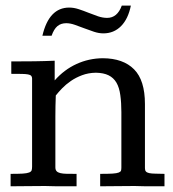

<svg xmlns="http://www.w3.org/2000/svg" viewBox="-20 -652 607 672"><path d="M17.1 -43.5Q44.4 -43.5 59.6 -44.4Q74.7 -45.4 82 -48.3Q89.4 -51.3 90.8 -56.2Q92.3 -61 92.3 -68.8V-377.4Q92.3 -383.3 89.1 -386.7Q85.9 -390.1 77.9 -391.6Q69.8 -393.1 55.9 -393.3Q42 -393.6 19.5 -393.6V-437Q63 -437 99.6 -437.5Q136.2 -438 171.4 -439.5V-370.6Q204.6 -408.2 247.8 -428Q291 -447.8 339.8 -448.2Q411.1 -447.8 449.2 -409.4Q487.3 -371.1 487.3 -288.1V-63.5Q487.3 -55.7 490.7 -51.8Q494.1 -47.9 502.2 -46.1Q510.3 -44.4 523.4 -44.2Q536.6 -43.9 555.7 -43.5V0Q543.9 0 532.5 0Q521 0 508.5 0Q496.1 0 482.2 -0.2Q468.3 -0.5 451.2 -1Q415.5 -1 387.2 -0.5Q358.9 0 330.6 0V-43.5Q358.4 -43.5 373.5 -44.4Q388.7 -45.4 395.5 -48.1Q402.3 -50.8 403.6 -54.9Q404.8 -59.1 404.8 -65.9V-259.8Q404.8 -292.5 401.1 -319.1Q397.5 -345.7 387.5 -362.8Q377.4 -379.9 360.1 -388.4Q342.8 -397 315.4 -397.5Q289.1 -397 267.1 -388.7Q245.1 -380.4 227.8 -368.4Q210.4 -356.4 197.5 -343Q184.6 -329.6 175.3 -317.9Q173.8 -281.7 173.8 -243.7V-66.4Q173.8 -57.6 178 -53Q182.1 -48.3 191.2 -46.1Q200.2 -43.9 214.1 -43.7Q228 -43.5 248 -43.5V0Q235.4 0 223.1 0Q210.9 0 198 0Q185.1 0 170.2 -0.2Q155.3 -0.5 137.7 -1Q101.1 -1 72.8 -0.5Q44.4 0 17.1 0ZM438 -632.3Q428.7 -585.9 403.6 -560.5Q378.4 -535.2 341.8 -535.2Q326.2 -535.2 309.1 -540.8Q292 -546.4 274.9 -553Q257.8 -559.6 241.7 -565.2Q225.6 -570.8 211.9 -570.8Q192.9 -570.8 180.7 -560.3Q168.5 -549.8 160.6 -526.9H128.4Q151.4 -625.5 222.2 -625.5Q238.3 -625.5 255.4 -619.9Q272.5 -614.3 289.6 -607.4Q306.6 -600.6 323 -595Q339.4 -589.4 355 -589.4Q390.6 -589.4 406.2 -632.3Z"/></svg>

Font: Kameron
Style: Regular
Weight: 400
Version: Version 1.000